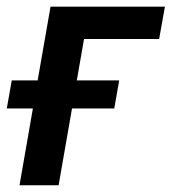

<svg xmlns="http://www.w3.org/2000/svg" viewBox="-46 -548 508 568"><path d="M292 -227.1H167L127.4 0H11.7L51.3 -227.1H-25.9L-11.2 -310.1H65.4L103.5 -528.3H441.9L424.8 -432.6H202.6L181.2 -310.1H306.6Z"/></svg>

Font: Roboto Medium
Style: Italic
Weight: 500
Italic angle: -12°
Designer: Google
Version: Version 2.134; 2016